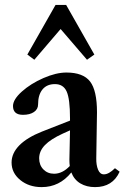

<svg xmlns="http://www.w3.org/2000/svg" viewBox="-20 -747 510 778"><path d="M119.1 -504.9 90.8 -525.9 205.1 -727.1H248L362.3 -525.9L332.5 -504.9L225.6 -629.4ZM148.9 11.2Q97.2 11.2 62 -17.6Q26.9 -46.4 26.9 -88.4Q26.9 -126 58.3 -158Q89.8 -189.9 150.4 -213.9L263.7 -258.3V-267.1Q263.7 -345.7 250.2 -376Q236.8 -406.2 202.6 -406.2Q169.9 -406.2 152.1 -384.5Q134.3 -362.8 134.3 -323.7Q134.3 -304.7 117.7 -293.2Q101.1 -281.7 73.2 -281.7Q32.7 -281.7 32.7 -317.4Q32.7 -343.8 68.6 -376Q104.5 -408.2 156 -430.7Q207.5 -453.1 249 -453.1Q316.9 -453.1 345 -416.7Q373 -380.4 373 -292Q373 -290 370.1 -105.5Q369.6 -78.1 377.4 -59.3Q385.3 -40.5 400.9 -40.5Q420.9 -40.5 445.8 -65.4L464.8 -51.3Q436.5 11.2 365.2 11.2Q330.6 11.2 305.4 -3.9Q280.3 -19 269 -48.3Q221.2 11.2 148.9 11.2ZM138.7 -105.5Q138.7 -78.1 155.8 -60.5Q172.9 -43 199.2 -43Q232.9 -43 262.7 -74.2Q261.2 -85.9 261.2 -99.6Q263.2 -178.2 263.7 -218.8L234.4 -205.6Q185.1 -183.1 161.9 -158.9Q138.7 -134.8 138.7 -105.5Z"/></svg>

Font: Elstob 10pt SemiBold
Style: Regular
Weight: 600
Designer: Peter S. Baker
Version: Version 1.015